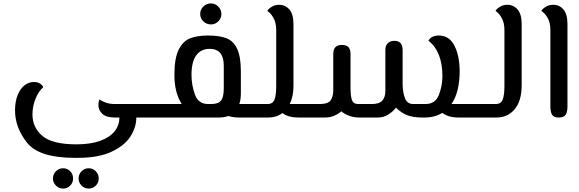

<svg xmlns="http://www.w3.org/2000/svg" viewBox="-20 -688 3392 1124"><path d="M68 -42Q68 -94 83.5 -132Q99 -170 124 -189Q149 -208 179 -208Q200 -208 214.5 -198.5Q229 -189 233 -177Q207 -156 188.5 -111Q170 -66 170 -18Q170 58 228 107.5Q286 157 427 157Q510 157 566.5 136.5Q623 116 651 80.5Q679 45 679 0H652Q602 0 579 -21.5Q556 -43 556 -74Q556 -91 562 -106Q575 -96 599 -87.5Q623 -79 651 -79H920V0H778Q778 57 743.5 111Q709 165 632.5 200.5Q556 236 438 236H416Q209 236 138.5 147.5Q68 59 68 -42ZM290 357Q290 332 307.5 314.5Q325 297 349 297Q374 297 391 314.5Q408 332 408 357Q408 381 391 398.5Q374 416 349 416Q325 416 307.5 398.5Q290 381 290 357ZM440 357Q440 332 457.5 314.5Q475 297 499 297Q524 297 541 314.5Q558 332 558 357Q558 381 541 398.5Q524 416 499 416Q475 416 457.5 398.5Q440 381 440 357Z M1480 -79V0H1380Q1343 0 1317 -9Q1293 0 1260 0H920V-79H1044Q1001 -145 1001 -250Q1001 -348 1026.5 -398Q1052 -448 1093.5 -464Q1135 -480 1197 -480Q1265 -480 1306 -464Q1347 -448 1368.5 -402Q1390 -356 1390 -270V-140Q1390 -106 1381 -79ZM1290 -170V-304Q1290 -402 1207 -402Q1156 -402 1128.5 -363.5Q1101 -325 1101 -250Q1101 -191 1121 -135Q1141 -79 1198 -79H1217Q1258 -79 1274 -99.5Q1290 -120 1290 -170ZM1152 -606Q1152 -632 1170.5 -650Q1189 -668 1215 -668Q1240 -668 1258 -649.5Q1276 -631 1276 -606Q1276 -581 1258 -563Q1240 -545 1215 -545Q1189 -545 1170.5 -563Q1152 -581 1152 -606Z M1810 -79V0H1726Q1668 0 1633 -26Q1598 0 1551 0H1480V-79H1546Q1578 -79 1587.5 -106.5Q1597 -134 1597 -184V-512Q1597 -555 1581 -583Q1565 -611 1545 -624Q1550 -635 1569.5 -647.5Q1589 -660 1614 -660Q1650 -660 1674 -632.5Q1698 -605 1698 -547V-185Q1698 -123 1676 -79Z M2816 -79V0H2666Q2634 0 2611.5 -6.5Q2589 -13 2569 -27Q2526 0 2464 0H2452Q2399 0 2364 -13.5Q2329 -27 2298 -58Q2281 -35 2253 -17.5Q2225 0 2193 0H2084Q2023 0 1978 -36Q1956 -18 1933 -9Q1910 0 1882 0H1810V-79H1853Q1900 -79 1915.5 -100.5Q1931 -122 1931 -160V-372Q1931 -425 1981 -425Q2008 -425 2020 -412Q2032 -399 2032 -372V-176Q2032 -126 2040 -103Q2048 -80 2074 -79H2157Q2202 -79 2219 -100Q2236 -121 2236 -155V-395Q2236 -422 2250.5 -435.5Q2265 -449 2289 -449Q2337 -449 2337 -395V-197Q2337 -151 2350 -115Q2363 -79 2399 -79H2471Q2529 -79 2549.5 -133Q2570 -187 2570 -241Q2570 -386 2488 -450Q2505 -480 2549 -480Q2611 -480 2641 -419.5Q2671 -359 2671 -268Q2671 -217 2660 -167Q2649 -117 2623 -79Z M2816 -79H2882Q2914 -79 2923.5 -106.5Q2933 -134 2933 -184V-512Q2933 -555 2917 -583Q2901 -611 2881 -624Q2886 -635 2905.5 -647.5Q2925 -660 2950 -660Q2986 -660 3010 -632.5Q3034 -605 3034 -547V-185Q3033 -96 2992.5 -48Q2952 0 2887 0H2816Z M3202 -65V-512Q3202 -556 3186 -583.5Q3170 -611 3149 -624Q3154 -635 3173.5 -647.5Q3193 -660 3219 -660Q3255 -660 3278.5 -632.5Q3302 -605 3302 -547V-65Q3302 -34 3292 -17Q3282 0 3251 0Q3221 0 3211.5 -17Q3202 -34 3202 -65Z"/></svg>

Font: El Messiri Medium
Style: Regular
Weight: 500
Designer: Mohamed Gaber
Foundry: Kief Type Foundry
Version: Version 2.007